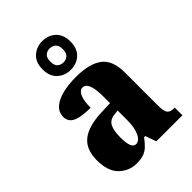

<svg xmlns="http://www.w3.org/2000/svg" viewBox="-238 -917 1031 1031"><g transform="rotate(-45 277.0 -402.0)"><path d="M176 10Q119 10 77.5 -30Q36 -70 36 -154Q36 -236 84.5 -275Q133 -314 231 -318L303 -321V-374Q303 -485 257 -485Q237 -485 224.5 -457.5Q212 -430 212 -377Q141 -377 107 -393Q73 -409 73 -446Q73 -482 100.5 -505.5Q128 -529 173 -539.5Q218 -550 272 -550Q374 -550 425 -512Q476 -474 476 -381V-128Q476 -87 487 -72.5Q498 -58 528 -58H532V0H334L312 -62H303Q283 -35 266 -19.5Q249 -4 228 3Q207 10 176 10ZM246 -66Q272 -66 288 -100.5Q304 -135 304 -191V-264L277 -261Q240 -257 226 -230Q212 -203 212 -151Q212 -66 246 -66ZM281 -596Q237 -596 206 -624Q175 -652 175 -705Q175 -758 206 -786Q237 -814 281 -814Q326 -814 356.5 -786Q387 -758 387 -705Q387 -652 356.5 -624Q326 -596 281 -596ZM281 -652Q301 -652 315 -664Q329 -676 329 -705Q329 -734 315 -746Q301 -758 281 -758Q262 -758 248 -746Q234 -734 234 -705Q234 -676 248 -664Q262 -652 281 -652Z"/></g></svg>

Font: Noto Serif Tamil Condensed Black
Style: Italic
Weight: 900
Width: 3
Italic angle: -12°
Designer: Indian Type Foundry, Tom Grace, and the Monotype Design Team
Foundry: Monotype Imaging Inc.
Version: Version 2.003; ttfautohint (v1.8.4.7-5d5b)